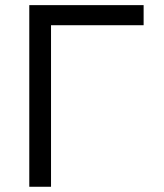

<svg xmlns="http://www.w3.org/2000/svg" viewBox="-20 -713 626 733"><path d="M91.8 0H174.8V-616.7H528.3V-693.4H91.8Z"/></svg>

Font: Cascadia Code SemiLight
Style: Regular
Weight: 350
Monospace: yes
Designer: Aaron Bell
Foundry: Saja Typeworks
Version: Version 2404.023